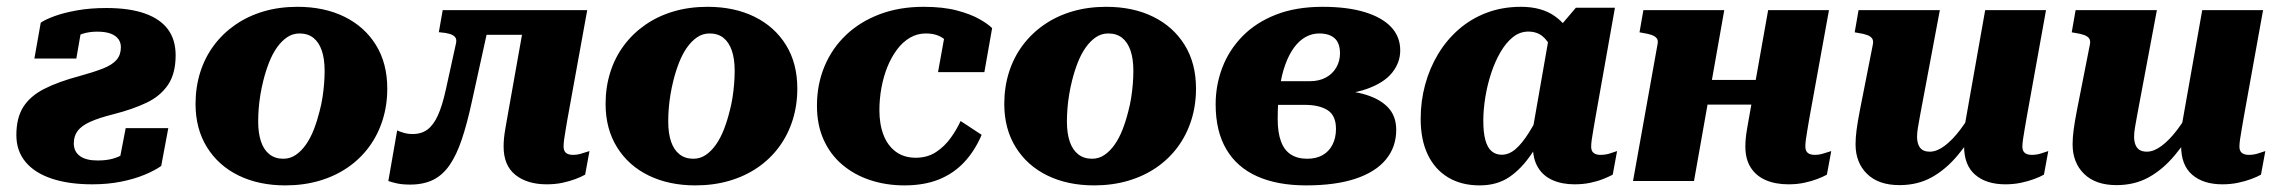

<svg xmlns="http://www.w3.org/2000/svg" viewBox="-20 -542 6827 575"><path d="M201 -112.8Q201 -134.8 212.7 -150.2Q224.4 -165.6 250.3 -177.3Q276.2 -189 320 -200Q377.4 -214.6 418.9 -234.4Q460.4 -254.2 483.2 -288Q506 -321.8 506 -376.6Q506 -423 482.9 -454.2Q459.8 -485.4 413.7 -501.7Q367.6 -518 298.8 -518Q250.4 -518 211 -511Q171.6 -504 143.6 -493.8Q115.6 -483.6 102 -474L83 -366.8H208.6L224.6 -459Q216 -458.2 206.2 -452Q196.4 -445.8 189.2 -435.1Q182 -424.4 180 -408.8Q191.6 -422.2 205.4 -430.7Q219.2 -439.2 235.7 -443.2Q252.2 -447.2 271 -447.2Q296.2 -447.2 311.5 -441.3Q326.8 -435.4 334.4 -425.1Q342 -414.8 342 -400.6Q342 -377.8 329.1 -362.8Q316.2 -347.8 288.6 -336.9Q261 -326 218 -314.2Q154.4 -297.2 112.4 -275.8Q70.4 -254.4 49.7 -221.6Q29 -188.8 29 -137.6Q29 -90 56.5 -57Q84 -24 135.1 -7Q186.2 10 256 10Q302.4 10 341.8 2.2Q381.2 -5.6 412.3 -18.4Q443.4 -31.2 462.8 -45L484 -158.2H356.4L332.6 -34.8Q362.4 -51 373.9 -62.4Q385.4 -73.8 387 -84.2Q388.6 -94.6 386.6 -107Q367.8 -91.4 351.4 -81.4Q335 -71.4 316.4 -66.4Q297.8 -61.4 272 -61.4Q237.4 -61.4 219.2 -74.8Q201 -88.2 201 -112.8Z M936.8 -207.8Q942.4 -228.4 945.7 -249.6Q949 -270.8 950.6 -291.1Q952.2 -311.4 952.2 -330Q952.2 -365.6 943.7 -390.5Q935.2 -415.4 918.6 -428.6Q902 -441.8 877 -441.8Q856.4 -441.8 839.6 -430.3Q822.8 -418.8 809.2 -399.4Q795.6 -380 785.6 -354.4Q775.6 -328.8 768.6 -300.6Q763.4 -280 759.9 -258.8Q756.4 -237.6 754.8 -217.3Q753.2 -197 753.2 -178.4Q753.2 -142.8 761.7 -117.9Q770.2 -93 787.1 -79.8Q804 -66.6 828.4 -66.6Q849 -66.6 865.8 -78.1Q882.6 -89.6 896.2 -109Q909.8 -128.4 919.8 -154Q929.8 -179.6 936.8 -207.8ZM565.6 -230.8Q565.6 -281.2 579.7 -325.7Q593.8 -370.2 620.6 -406.1Q647.4 -442 685 -468Q722.6 -494 769.4 -507.8Q816.2 -521.6 870.8 -521.6Q951 -521.6 1011.4 -491.9Q1071.8 -462.2 1105.8 -407.3Q1139.8 -352.4 1139.8 -276.8Q1139.8 -226.4 1125.7 -182.1Q1111.6 -137.8 1085.1 -101.9Q1058.6 -66 1021 -40.2Q983.4 -14.4 936.3 -0.6Q889.2 13.2 834.6 13.2Q755.4 13.2 694.8 -16.3Q634.2 -45.8 599.9 -101Q565.6 -156.2 565.6 -230.8Z M1315 -272.8Q1304.6 -225.6 1291.5 -196.7Q1278.4 -167.8 1260.4 -154.2Q1242.4 -140.6 1215.8 -140.6Q1201.4 -140.6 1188.6 -144.4Q1175.8 -148.2 1169.4 -151.4L1143 0Q1153.6 4 1169.6 7.4Q1185.6 10.8 1208 10.8Q1248.4 10.8 1277.1 -3.4Q1305.8 -17.6 1326.5 -47.6Q1347.2 -77.6 1363.1 -124.9Q1379 -172.2 1393.2 -238L1453.4 -511.6H1305.8L1294.2 -445.6L1299.6 -445Q1315.2 -443.8 1326.2 -440.6Q1337.2 -437.4 1342.7 -431.2Q1348.2 -425 1345.8 -413ZM1399.6 -437.8H1601.6L1619.6 -511.6H1415.6ZM1667.8 -103.4Q1667.8 -111 1669.3 -123.2Q1670.8 -135.4 1673.6 -150.9Q1676.4 -166.4 1678.8 -182L1738.6 -511.6H1556.4L1497.8 -182Q1495.4 -168 1493 -154.2Q1490.6 -140.4 1489.4 -127.9Q1488.2 -115.4 1488.2 -103Q1488.2 -46.4 1523.6 -18.2Q1559 10 1617.4 10Q1642.8 10 1664.4 5.4Q1686 0.8 1703.6 -5.9Q1721.2 -12.6 1732.4 -19L1745.4 -89.6Q1742.2 -88.8 1734.5 -86.2Q1726.8 -83.6 1717.2 -80.9Q1707.6 -78.2 1696.2 -78.2Q1682 -78.2 1674.9 -84.3Q1667.8 -90.4 1667.8 -103.4Z M2164.8 -207.8Q2170.4 -228.4 2173.7 -249.6Q2177 -270.8 2178.6 -291.1Q2180.2 -311.4 2180.2 -330Q2180.2 -365.6 2171.7 -390.5Q2163.2 -415.4 2146.6 -428.6Q2130 -441.8 2105 -441.8Q2084.4 -441.8 2067.6 -430.3Q2050.8 -418.8 2037.2 -399.4Q2023.6 -380 2013.6 -354.4Q2003.6 -328.8 1996.6 -300.6Q1991.4 -280 1987.9 -258.8Q1984.4 -237.6 1982.8 -217.3Q1981.2 -197 1981.2 -178.4Q1981.2 -142.8 1989.7 -117.9Q1998.2 -93 2015.1 -79.8Q2032 -66.6 2056.4 -66.6Q2077 -66.6 2093.8 -78.1Q2110.6 -89.6 2124.2 -109Q2137.8 -128.4 2147.8 -154Q2157.8 -179.6 2164.8 -207.8ZM1793.6 -230.8Q1793.6 -281.2 1807.7 -325.7Q1821.8 -370.2 1848.6 -406.1Q1875.4 -442 1913 -468Q1950.6 -494 1997.4 -507.8Q2044.2 -521.6 2098.8 -521.6Q2179 -521.6 2239.4 -491.9Q2299.8 -462.2 2333.8 -407.3Q2367.8 -352.4 2367.8 -276.8Q2367.8 -226.4 2353.7 -182.1Q2339.6 -137.8 2313.1 -101.9Q2286.6 -66 2249 -40.2Q2211.4 -14.4 2164.3 -0.6Q2117.2 13.2 2062.6 13.2Q1983.4 13.2 1922.8 -16.3Q1862.2 -45.8 1827.9 -101Q1793.6 -156.2 1793.6 -230.8Z M2722.4 -69.6Q2757.4 -69.6 2783.2 -86.6Q2809 -103.6 2827.3 -129.2Q2845.6 -154.8 2856.8 -179.6L2919.8 -138.2Q2899.6 -90.6 2867.8 -56.5Q2836 -22.4 2791.8 -4.6Q2747.6 13.2 2688.6 13.2Q2633.4 13.2 2585.7 -2.7Q2538 -18.6 2502.2 -49Q2466.4 -79.4 2446.5 -123.8Q2426.6 -168.2 2426.6 -225.8Q2426.6 -288.8 2449.1 -343Q2471.6 -397.2 2513.7 -437.2Q2555.8 -477.2 2614.7 -499.4Q2673.6 -521.6 2745.8 -521.6Q2804.4 -521.6 2845.8 -510.6Q2887.2 -499.6 2913.3 -484.7Q2939.4 -469.8 2951.2 -457.8L2928 -326H2789.2L2811.6 -450.2Q2825.6 -449 2833.2 -441.3Q2840.8 -433.6 2843.2 -423.6Q2845.6 -413.6 2842.9 -404.2Q2840.2 -394.8 2832.6 -389.2Q2827.2 -404.4 2816.9 -416.2Q2806.6 -428 2790.9 -434.9Q2775.2 -441.8 2752.6 -441.8Q2727 -441.8 2705.2 -429.1Q2683.4 -416.4 2666.4 -393.6Q2649.4 -370.8 2637.6 -341.7Q2625.8 -312.6 2619.7 -279.1Q2613.6 -245.6 2613.6 -211.8Q2613.6 -169.8 2626 -137.7Q2638.4 -105.6 2662.9 -87.6Q2687.4 -69.6 2722.4 -69.6Z M3358.8 -207.8Q3364.4 -228.4 3367.7 -249.6Q3371 -270.8 3372.6 -291.1Q3374.2 -311.4 3374.2 -330Q3374.2 -365.6 3365.7 -390.5Q3357.2 -415.4 3340.6 -428.6Q3324 -441.8 3299 -441.8Q3278.4 -441.8 3261.6 -430.3Q3244.8 -418.8 3231.2 -399.4Q3217.6 -380 3207.6 -354.4Q3197.6 -328.8 3190.6 -300.6Q3185.4 -280 3181.9 -258.8Q3178.4 -237.6 3176.8 -217.3Q3175.2 -197 3175.2 -178.4Q3175.2 -142.8 3183.7 -117.9Q3192.2 -93 3209.1 -79.8Q3226 -66.6 3250.4 -66.6Q3271 -66.6 3287.8 -78.1Q3304.6 -89.6 3318.2 -109Q3331.8 -128.4 3341.8 -154Q3351.8 -179.6 3358.8 -207.8ZM2987.6 -230.8Q2987.6 -281.2 3001.7 -325.7Q3015.8 -370.2 3042.6 -406.1Q3069.4 -442 3107 -468Q3144.6 -494 3191.4 -507.8Q3238.2 -521.6 3292.8 -521.6Q3373 -521.6 3433.4 -491.9Q3493.8 -462.2 3527.8 -407.3Q3561.8 -352.4 3561.8 -276.8Q3561.8 -226.4 3547.7 -182.1Q3533.6 -137.8 3507.1 -101.9Q3480.6 -66 3443 -40.2Q3405.4 -14.4 3358.3 -0.6Q3311.2 13.2 3256.6 13.2Q3177.4 13.2 3116.8 -16.3Q3056.2 -45.8 3021.9 -101Q2987.6 -156.2 2987.6 -230.8Z M3895 -66.6Q3921.8 -66.6 3941 -77.5Q3960.2 -88.4 3970.6 -108.8Q3981 -129.2 3981 -156Q3981 -196 3956 -212Q3931 -228 3887 -228H3723L3737.6 -298.8H3902Q3930.6 -298.8 3950.9 -309.9Q3971.2 -321 3982.1 -340.2Q3993 -359.4 3993 -382Q3993 -413.2 3976.8 -427.5Q3960.6 -441.8 3930.8 -441.8Q3909.2 -441.8 3890.2 -431.3Q3871.2 -420.8 3855.8 -400.1Q3840.4 -379.4 3829.2 -348.7Q3818 -318 3812.2 -277.1Q3806.4 -236.2 3806.4 -185.8Q3806.4 -145.6 3816.1 -119Q3825.8 -92.4 3845.6 -79.5Q3865.4 -66.6 3895 -66.6ZM3940.8 -521.6Q4015 -521.6 4066.9 -505.8Q4118.8 -490 4146.1 -461.1Q4173.4 -432.2 4173.4 -391Q4173.4 -354.4 4148.8 -323.9Q4124.2 -293.4 4072 -275.2Q4019.8 -257 3936 -257L3976 -283L3971 -249L3944 -274Q4011.6 -274 4060.3 -261.2Q4109 -248.4 4135.2 -222Q4161.4 -195.6 4161.4 -153.4Q4161.4 -101.6 4130.4 -64.2Q4099.4 -26.8 4039.4 -6.8Q3979.4 13.2 3891.6 13.2Q3805.4 13.2 3744.7 -14Q3684 -41.2 3652.3 -95.4Q3620.6 -149.6 3620.6 -229.6Q3620.6 -287.2 3640.7 -339.8Q3660.8 -392.4 3700.9 -433.4Q3741 -474.4 3800.9 -498Q3860.8 -521.6 3940.8 -521.6Z M4717.2 -313.4 4637.8 -334.2Q4636.2 -368.8 4626.5 -394.1Q4616.8 -419.4 4599.6 -433.4Q4582.4 -447.4 4557 -447.4Q4531.4 -447.4 4510.5 -430.5Q4489.6 -413.6 4473.2 -385.2Q4456.8 -356.8 4445.4 -321.8Q4434 -286.8 4428.1 -250.1Q4422.2 -213.4 4422.2 -180.8Q4422.2 -144.8 4428.4 -122.4Q4434.6 -100 4447 -89.3Q4459.4 -78.6 4477.2 -78.6Q4498.8 -78.6 4518.1 -94.9Q4537.4 -111.2 4558 -143.6Q4578.6 -176 4601.2 -222.8L4631.2 -193.6Q4598.6 -128.4 4567.5 -82.3Q4536.4 -36.2 4499.7 -11.5Q4463 13.2 4411 13.2Q4356.8 13.2 4317.1 -10.5Q4277.4 -34.2 4256 -78.7Q4234.6 -123.2 4234.6 -186Q4234.6 -239 4248 -288.4Q4261.4 -337.8 4286.9 -380.2Q4312.4 -422.6 4349.2 -454.5Q4386 -486.4 4432.8 -504Q4479.6 -521.6 4535 -521.6Q4597 -521.6 4636.4 -493.5Q4675.8 -465.4 4695.7 -418.6Q4715.6 -371.8 4717.2 -313.4ZM4816.4 -518.8 4758.6 -193.4Q4755 -171.8 4751.9 -154.5Q4748.8 -137.2 4747 -124.1Q4745.2 -111 4745.2 -102.8Q4745.2 -89.8 4752.6 -84Q4760 -78.2 4772.4 -78.2Q4790 -78.2 4803.9 -83.3Q4817.8 -88.4 4822.8 -89.6L4809.8 -19Q4799.2 -13.2 4781.9 -6.2Q4764.6 0.8 4742.7 5.4Q4720.8 10 4695.4 10Q4657.6 10 4629.3 -2.7Q4601 -15.4 4585.8 -40.8Q4570.6 -66.2 4570.6 -104.6Q4570.6 -112 4571.4 -120.1Q4572.2 -128.2 4574.2 -141.2L4562.6 -110.8L4620 -438.8L4628.4 -435.4L4699.4 -518.8Z M5010 -228.8H5319L5332.6 -302.6H5023.6ZM4870.6 0H5053.2L5143.8 -511.6H4901.6L4890 -445.2L4901 -443.2Q4917 -440.8 4927.2 -437Q4937.4 -433.2 4941.9 -426.8Q4946.4 -420.4 4944 -409.6ZM5386.6 -103.4Q5386.6 -111 5388.1 -123.2Q5389.6 -135.4 5392.4 -150.9Q5395.2 -166.4 5397.6 -182L5457.4 -511.6H5275.2L5216.6 -182Q5214.2 -168 5211.8 -154.2Q5209.4 -140.4 5208.2 -127.9Q5207 -115.4 5207 -103Q5207 -65.4 5223.1 -40.2Q5239.2 -15 5268.2 -2.5Q5297.2 10 5336.2 10Q5361.6 10 5383.2 5.4Q5404.8 0.8 5422.4 -5.9Q5440 -12.6 5451.2 -19L5464.2 -89.6Q5461 -88.8 5453.3 -86.2Q5445.6 -83.6 5436 -80.9Q5426.4 -78.2 5415 -78.2Q5400.8 -78.2 5393.7 -84.3Q5386.6 -90.4 5386.6 -103.4Z M5730.6 -198.4Q5726.6 -175.8 5723.9 -160.6Q5721.2 -145.4 5721.2 -132.8Q5721.2 -119.2 5725.1 -108.9Q5729 -98.6 5737.2 -93.2Q5745.4 -87.8 5759.6 -87.8Q5780.2 -87.8 5803.4 -105Q5826.6 -122.2 5850.3 -153.3Q5874 -184.4 5895.8 -227L5912 -176.2Q5878.6 -119.8 5843.2 -77.3Q5807.8 -34.8 5765.4 -11.2Q5723 12.4 5668.4 12.4Q5605.8 12.4 5571.4 -21.3Q5537 -55 5537 -110Q5537 -129.4 5540.1 -153.2Q5543.2 -177 5550.2 -213L5588.8 -408.8Q5591.2 -420 5586.7 -426.6Q5582.2 -433.2 5572 -437Q5561.8 -440.8 5545.8 -443.2L5534.4 -445.2L5546 -511.6H5789.4ZM6050 -193.4Q6046.4 -171.8 6043.3 -154.5Q6040.2 -137.2 6038.4 -124.1Q6036.6 -111 6036.6 -102.8Q6036.6 -90.4 6043.7 -84.3Q6050.8 -78.2 6065 -78.2Q6080.8 -78.2 6095 -83.3Q6109.2 -88.4 6114.2 -89.6L6101.2 -19Q6090 -12.6 6072.1 -5.9Q6054.2 0.8 6032.3 5.4Q6010.4 10 5985.6 10Q5928.6 10 5895.3 -18.6Q5862 -47.2 5862 -104.6Q5862 -109.4 5862.4 -114.1Q5862.8 -118.8 5863.6 -124.1Q5864.4 -129.4 5865.6 -135.6L5855.6 -118.8L5925.2 -511.6H6107.4Z M6380.6 -198.4Q6376.6 -175.8 6373.9 -160.6Q6371.2 -145.4 6371.2 -132.8Q6371.2 -119.2 6375.1 -108.9Q6379 -98.6 6387.2 -93.2Q6395.4 -87.8 6409.6 -87.8Q6430.2 -87.8 6453.4 -105Q6476.6 -122.2 6500.3 -153.3Q6524 -184.4 6545.8 -227L6562 -176.2Q6528.6 -119.8 6493.2 -77.3Q6457.8 -34.8 6415.4 -11.2Q6373 12.4 6318.4 12.4Q6255.8 12.4 6221.4 -21.3Q6187 -55 6187 -110Q6187 -129.4 6190.1 -153.2Q6193.2 -177 6200.2 -213L6238.8 -408.8Q6241.2 -420 6236.7 -426.6Q6232.2 -433.2 6222 -437Q6211.8 -440.8 6195.8 -443.2L6184.4 -445.2L6196 -511.6H6439.4ZM6700 -193.4Q6696.4 -171.8 6693.3 -154.5Q6690.2 -137.2 6688.4 -124.1Q6686.6 -111 6686.6 -102.8Q6686.6 -90.4 6693.7 -84.3Q6700.8 -78.2 6715 -78.2Q6730.8 -78.2 6745 -83.3Q6759.2 -88.4 6764.2 -89.6L6751.2 -19Q6740 -12.6 6722.1 -5.9Q6704.2 0.8 6682.3 5.4Q6660.4 10 6635.6 10Q6578.6 10 6545.3 -18.6Q6512 -47.2 6512 -104.6Q6512 -109.4 6512.4 -114.1Q6512.8 -118.8 6513.6 -124.1Q6514.4 -129.4 6515.6 -135.6L6505.6 -118.8L6575.2 -511.6H6757.4Z"/></svg>

Font: Roboto Serif 20pt
Style: Italic
Weight: 400
Italic angle: -10°
Designer: Greg Gazdowicz
Foundry: Commercial Type
Version: Version 1.008